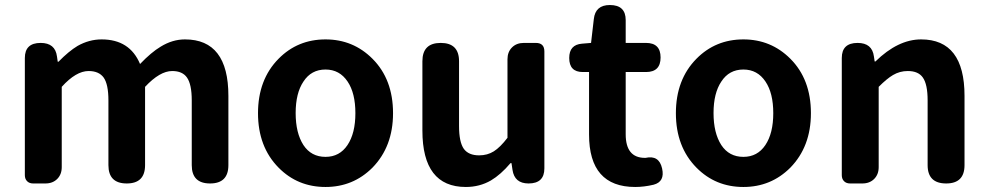

<svg xmlns="http://www.w3.org/2000/svg" viewBox="-20 -731 3936 765"><path d="M112 0Q97 0 88 -9Q79 -18 79 -33V-280V-500Q79 -560 142 -560Q200 -560 207 -506L210 -485H213Q254 -527 289 -548Q335 -574 385 -574Q497 -574 538 -476Q583 -523 620 -545Q667 -574 717 -574Q890 -574 890 -349V-73Q890 0 817 0Q744 0 744 -73V-331Q744 -395 725 -422Q707 -448 666 -448Q617 -448 558 -385V-73Q558 0 485 0Q412 0 412 -73V-331Q412 -395 393 -422Q374 -448 333 -448Q283 -448 226 -385V-65Q226 -36 208 -18Q190 0 161 0H152Z M1277 14Q1166 14 1090 -63Q1008 -146 1008 -280Q1008 -414 1090 -497Q1166 -574 1277 -574Q1387 -574 1464 -497Q1546 -415 1546 -280Q1546 -147 1464 -63Q1387 14 1277 14ZM1277 -106Q1333 -106 1364.5 -153Q1396 -200 1396 -280Q1396 -360 1365 -406Q1333 -454 1277 -454Q1220 -454 1189 -406Q1158 -360 1158 -280.5Q1158 -201 1189 -153Q1220 -106 1277 -106Z M1836 14Q1663 14 1663 -211V-487Q1663 -560 1736 -560Q1809 -560 1809 -487V-229Q1809 -165 1828 -138Q1847 -112 1889 -112Q1922 -112 1947.5 -128Q1973 -144 2002 -182V-495Q2002 -524 2020 -542Q2038 -560 2067 -560H2075H2115Q2149 -560 2149 -526V-280V-60Q2149 0 2086 0Q2030 0 2022 -54L2018 -81H2014Q1975 -35 1936 -12Q1891 14 1836 14Z M2511 14Q2327 14 2327 -195V-319V-444H2302Q2248 -444 2248 -500Q2248 -553 2299 -557L2335 -560L2346 -655Q2352 -711 2410 -711Q2473 -711 2473 -651V-560H2554Q2612 -560 2612 -502Q2612 -444 2554 -444H2473V-320V-196Q2473 -102 2550 -102Q2551 -102 2552 -102Q2606 -114 2618 -60Q2630 -7 2584 5Q2546 14 2511 14Z M2942 14Q2831 14 2755 -63Q2673 -146 2673 -280Q2673 -414 2755 -497Q2831 -574 2942 -574Q3052 -574 3129 -497Q3211 -415 3211 -280Q3211 -147 3129 -63Q3052 14 2942 14ZM2942 -106Q2998 -106 3029.5 -153Q3061 -200 3061 -280Q3061 -360 3030 -406Q2998 -454 2942 -454Q2885 -454 2854 -406Q2823 -360 2823 -280.5Q2823 -201 2854 -153Q2885 -106 2942 -106Z M3367 0Q3352 0 3343 -9Q3334 -18 3334 -33V-280V-500Q3334 -560 3397 -560Q3455 -560 3462 -506L3465 -486H3468Q3558 -574 3650 -574Q3823 -574 3823 -349V-73Q3823 0 3750 0Q3676 0 3676 -73V-331Q3676 -395 3657 -422Q3639 -448 3597 -448Q3565 -448 3538 -432Q3514 -418 3481 -385V-65Q3481 -36 3463 -18Q3445 0 3416 0H3407Z"/></svg>

Font: GenSenRounded2 TW B
Style: Regular
Weight: 700
Version: Version 2.000;PS 2;hotconv 16.6.51;makeotf.lib2.5.65220 DEVE